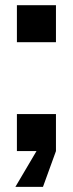

<svg xmlns="http://www.w3.org/2000/svg" viewBox="-20 -580 280 737"><path d="M44.9 -142.1H194.8V0L145 137.2H39.1L120.1 0H44.9ZM44.9 -418V-560.1H194.8V-418Z"/></svg>

Font: TASA Explorer
Style: Bold
Weight: 700
Designer: Weizhong Zhang
Foundry: Local Remote
Version: Version 1.000;Glyphs 3.1.2 (3151)